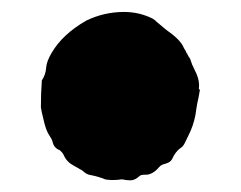

<svg xmlns="http://www.w3.org/2000/svg" viewBox="-20 -274 405 323"><path d="M198.2 29.3C194.3 29.3 190.4 28.8 186 27.8C184.1 27.8 182.1 27.8 180.2 28.3C177.7 28.8 173.3 28.8 167 28.8C163.6 28.8 160.2 28.3 157.2 27.8C148.9 24.4 140.6 22 132.3 20.5C128.4 20 124.5 18.1 121.1 15.1C119.6 13.7 118.2 12.7 116.7 11.7C115.2 11.2 113.8 10.3 112.3 9.3C112.3 9.3 104.5 4.9 104.5 4.9C96.7 1 90.8 -4.9 87.4 -12.7C85.9 -16.1 83.5 -19 80.1 -21.5C73.7 -23.9 69.8 -28.8 68.4 -35.6C67.4 -39.1 65.9 -42 63.5 -45.4C59.6 -50.8 56.2 -59.6 53.7 -70.8C50.8 -82 49.3 -89.8 48.8 -93.3C48.8 -109.9 49.3 -124.5 50.3 -137.2C50.3 -137.2 50.3 -138.7 50.3 -138.7C54.7 -145 57.1 -152.3 57.6 -159.7C58.1 -167 61 -175.3 66.9 -185.1C79.1 -206.1 98.6 -224.1 125 -239.3C145 -249 166.5 -253.9 188.5 -253.9C206.1 -253.9 222.2 -250 236.8 -242.7C239.3 -241.2 241.7 -239.3 244.1 -236.8C244.1 -236.8 259.3 -224.1 259.3 -224.1C275.4 -212.9 285.2 -203.1 288.6 -194.8C289.6 -192.9 290.5 -190.9 292 -189C293 -186.5 293.9 -184.6 295.4 -182.6C296.4 -180.2 297.4 -178.2 298.8 -176.8C299.8 -175.3 300.3 -173.8 300.3 -173.8C301.8 -168.5 304.2 -162.6 307.1 -157.2C312.5 -147 314.9 -138.2 314.9 -130.9C314.9 -130.9 314.5 -123.5 314.5 -123.5C314.5 -123.5 316.4 -123.5 316.4 -123.5C316.4 -123.5 314 -109.9 314 -109.9C311.5 -99.6 310.1 -89.8 308.6 -79.6C306.2 -67.4 302.2 -56.2 296.9 -45.9C294.9 -41.5 293 -37.6 291 -33.7C289.1 -29.8 287.1 -27.3 285.6 -26.4C278.3 -21.5 273.4 -15.1 270 -7.3C268.6 -4.4 266.6 -2.4 264.2 -1C261.7 0.5 257.8 1.5 253.4 2.9C251 3.9 249.5 5.4 248 6.8C240.7 15.6 232.9 20 225.1 20C225.1 20 221.7 20 221.7 20C218.3 20 215.8 21 214.4 22.5C210 26.4 205.6 28.8 201.2 29.3C201.2 29.3 198.2 29.3 198.2 29.3Z"/></svg>

Font: Kaph
Style: Regular
Weight: 400
Designer: GGBotNet
Foundry: f0n7.com